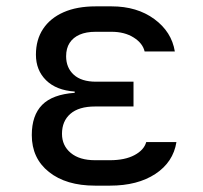

<svg xmlns="http://www.w3.org/2000/svg" viewBox="-20 -577 640 604"><path d="M326 7H279Q188 7 134 -36Q80 -79 80 -152Q80 -214 112.5 -247Q145 -280 215 -285V-289Q157 -293 125 -324.5Q93 -356 93 -405Q93 -452 115.5 -486Q138 -520 180 -538.5Q222 -557 281 -557H331Q411 -557 465.5 -517Q520 -477 530 -415H435Q429 -441 400.5 -459Q372 -477 331 -477H281Q251 -477 230.5 -468Q210 -459 199 -442Q188 -425 188 -400Q188 -364 212 -342Q236 -320 282 -320H400V-242H279Q228 -242 201.5 -219Q175 -196 175 -156Q175 -119 202.5 -96Q230 -73 279 -73H326Q373 -73 403 -89Q433 -105 440 -130H535Q525 -67 469 -30Q413 7 326 7Z"/></svg>

Font: JetBrains Mono Zero
Style: Regular-Zero
Weight: 400
Designer: Philipp Nurullin, Konstantin Bulenkov
Foundry: JetBrains
Version: Version 2.211